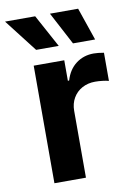

<svg xmlns="http://www.w3.org/2000/svg" viewBox="-118 -822 612 878"><g transform="rotate(-10 187.5 -383.5)"><path d="M62.4 -545.9H204.3V-450.8H210.2Q224.8 -500.3 259.9 -526.7Q295 -553.2 341.7 -553.2Q361.5 -553.2 389.1 -548.3V-417.5Q378.3 -420.8 360.2 -422.9Q342 -425 325.8 -425Q292.3 -425 265.6 -410.5Q239 -396 223.9 -369.9Q208.8 -343.9 208.8 -310.7V0H62.4ZM176.8 -767.1H307.7L359.8 -615.1H257.1ZM-31.7 -767.1H108.3L190.9 -615.1H85.9Z"/></g></svg>

Font: Raveo Variable
Style: Regular
Weight: 400
Designer: Jakub Foglar, Rasmus Andersson (Inter)
Foundry: Jakubfoglar.com
Version: Version 1.000;Glyphs 3.2.3 (3260)